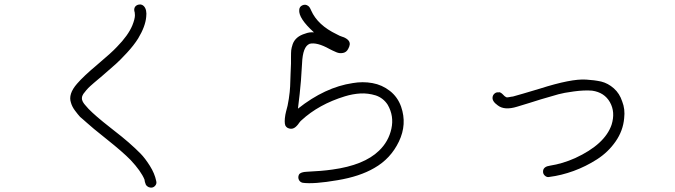

<svg xmlns="http://www.w3.org/2000/svg" viewBox="-20 -802 3040 865"><path d="M683.6 12.7Q687.5 25.4 678.7 35.2Q669.9 44.9 657.2 43Q649.4 42 644 37.6Q638.7 33.2 637.2 30.3Q635.7 27.3 632.8 17.6Q630.9 8.8 630.9 6.8Q615.2 -31.2 568.4 -81.1Q533.2 -117.2 461.4 -174.3Q389.6 -231.4 371.1 -249Q365.2 -254.9 355 -263.2Q344.7 -271.5 340.8 -275.4Q331.1 -286.1 317.9 -303.7Q304.7 -321.3 299.8 -338.9Q286.1 -377.9 327.1 -424.8Q355.5 -458 418.9 -511.2Q482.4 -564.5 506.8 -590.8Q557.6 -642.6 576.2 -687.5Q587.9 -716.8 587.9 -733.4Q587.9 -738.3 586.9 -746.1Q582 -759.8 587.9 -770.5Q594.7 -780.3 607.4 -781.7Q620.1 -783.2 628.9 -773.4Q642.6 -757.8 638.7 -725.6Q634.8 -682.6 602.5 -628.9Q583 -597.7 551.8 -564Q520.5 -530.3 502.4 -514.2Q484.4 -498 440.4 -460Q435.5 -456.1 422.9 -445.3Q410.2 -434.6 403.3 -428.7Q396.5 -422.9 386.7 -414.1Q377 -405.3 369.1 -396Q361.3 -386.7 355.5 -378.9Q349.6 -370.1 349.1 -360.8Q348.6 -351.6 353.5 -342.8Q359.4 -333 364.3 -328.1L378.9 -311.5Q410.2 -279.3 474.6 -229Q539.1 -178.7 559.6 -160.2Q592.8 -130.9 613.3 -109.9Q633.8 -88.9 655.3 -54.7Q676.8 -20.5 683.6 12.7Z M1787.1 -321.3Q1814.5 -242.2 1777.3 -164.6Q1740.2 -86.9 1666 -44.9Q1600.6 -6.8 1501 9.8Q1393.6 28.3 1343.8 21.5Q1331.1 18.6 1326.2 7.3Q1321.3 -3.9 1327.1 -15.6Q1334 -27.3 1363.3 -28.3Q1429.7 -31.2 1477.5 -38.1Q1620.1 -57.6 1687.5 -123Q1730.5 -164.1 1743.2 -221.7Q1755.9 -279.3 1726.6 -330.1Q1707 -360.4 1672.9 -372.1Q1637.7 -382.8 1603.5 -380.9Q1569.3 -378.9 1534.2 -368.2Q1416 -332 1337.9 -259.8Q1334 -256.8 1328.1 -249Q1322.3 -240.2 1317.4 -235.4Q1297.9 -213.9 1274.4 -226.6Q1268.6 -230.5 1265.6 -236.3Q1259.8 -251 1265.6 -285.2Q1267.6 -295.9 1268.6 -298.8Q1276.4 -324.2 1281.2 -356.9Q1286.1 -389.6 1287.1 -412.6Q1288.1 -435.5 1289.1 -469.7Q1290 -503.9 1291 -515.6Q1291 -522.5 1291 -543.9Q1291 -565.4 1292 -575.7Q1293 -585.9 1298.8 -603.5Q1311.5 -637.7 1354.5 -650.4Q1374 -658.2 1394.5 -656.2Q1324.2 -719.7 1328.1 -757.8Q1329.1 -772.5 1342.8 -778.3Q1356.4 -784.2 1368.2 -775.4Q1375 -771.5 1381.8 -754.9Q1411.1 -688.5 1497.1 -647.5Q1502 -644.5 1510.7 -640.6Q1519.5 -636.7 1526.4 -634.8H1527.3Q1557.6 -622.1 1555.7 -601.6Q1554.7 -592.8 1548.8 -582Q1541 -566.4 1525.4 -563.5Q1509.8 -560.5 1496.1 -566.4Q1475.6 -575.2 1464.8 -581.1Q1407.2 -613.3 1374 -604.5H1375Q1343.8 -592.8 1340.8 -515.6Q1338.9 -478.5 1335.9 -439.5Q1331.1 -380.9 1322.3 -312.5Q1444.3 -409.2 1569.3 -427.7Q1614.3 -435.5 1657.7 -427.7Q1701.2 -419.9 1736.3 -392.6Q1771.5 -365.2 1787.1 -321.3Z M2783.2 -344.7Q2796.9 -310.5 2792 -269.5Q2787.1 -212.9 2753.4 -164.6Q2719.7 -116.2 2669.4 -84Q2619.1 -51.8 2564 -31.7Q2508.8 -11.7 2455.1 -4.9Q2444.3 -2 2434.6 -10.7Q2424.8 -19.5 2426.8 -33.2Q2429.7 -51.8 2458 -55.7Q2514.6 -64.5 2571.3 -89.8Q2705.1 -151.4 2735.4 -240.2Q2752.9 -296.9 2728 -341.3Q2703.1 -385.7 2647.5 -393.6Q2612.3 -396.5 2565.4 -390.1Q2518.6 -383.8 2496.1 -377.4Q2473.6 -371.1 2417 -354.5Q2402.3 -349.6 2365.7 -338.4Q2329.1 -327.1 2309.6 -321.3Q2252.9 -303.7 2222.7 -327.1Q2196.3 -345.7 2199.2 -364.3Q2200.2 -374 2208.5 -380.9Q2216.8 -387.7 2227.5 -385.7V-386.7Q2235.4 -386.7 2245.1 -377Q2253.9 -367.2 2258.8 -365.2Q2260.7 -363.3 2265.6 -363.3Q2270.5 -363.3 2273.4 -364.3Q2277.3 -365.2 2283.2 -366.2Q2289.1 -367.2 2291 -367.2Q2320.3 -375 2411.1 -402.3Q2554.7 -448.2 2621.1 -443.4Q2657.2 -441.4 2688.5 -434.6Q2719.7 -426.8 2745.6 -403.8Q2771.5 -380.9 2783.2 -344.7Z"/></svg>

Font: irohamaru Light
Style: Regular
Weight: 200
Designer: [Source Han Sans]
Ryoko NISHIZUKA  (kana & ideographs); Paul D. Hunt (Latin, Greek & Cyrillic); Wenlong ZHANG  (bopomofo
Version: Version 1.01